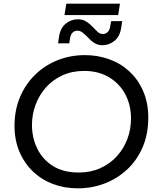

<svg xmlns="http://www.w3.org/2000/svg" viewBox="-20 -1013 856 1045"><path d="M403 12Q331 12 268.5 -11.5Q206 -35 159 -80Q112 -125 85.5 -188Q59 -251 59 -328Q59 -413 88.5 -483.5Q118 -554 170.5 -605.5Q223 -657 292.5 -685Q362 -713 443 -713Q512 -713 574.5 -690.5Q637 -668 684.5 -624Q732 -580 759.5 -516.5Q787 -453 787 -372Q787 -283 756.5 -212Q726 -141 672.5 -91Q619 -41 550 -14.5Q481 12 403 12ZM409 -74Q473 -74 525.5 -97.5Q578 -121 615.5 -162Q653 -203 673 -256Q693 -309 693 -368Q693 -441 662 -499.5Q631 -558 573.5 -592.5Q516 -627 437 -627Q372 -627 319 -602.5Q266 -578 229.5 -536.5Q193 -495 173.5 -442.5Q154 -390 154 -333Q154 -264 182.5 -205Q211 -146 267.5 -110Q324 -74 409 -74ZM538 -767Q518 -767 503 -774Q488 -781 477.5 -790.5Q467 -800 458 -810Q444 -824 430.5 -835Q417 -846 400 -846Q386 -846 375 -835.5Q364 -825 361 -803L357 -777H296L301 -811Q308 -860 337.5 -884Q367 -908 404 -908Q431 -908 450 -895.5Q469 -883 482 -869Q497 -854 510 -841Q523 -828 540 -828Q555 -828 566.5 -839Q578 -850 580 -872L585 -898H645L640 -864Q633 -815 603.5 -791Q574 -767 538 -767ZM331 -931 341 -993H633L623 -931Z"/></svg>

Font: MuseoModerno
Style: Italic
Weight: 400
Italic angle: -9°
Designer: Pablo Cosgaya, Héctor Gatti, Marcela Romero, and the Authors of The MuseoModerno Project.
Foundry: Omnibus-Type Team
Version: Version 1.003